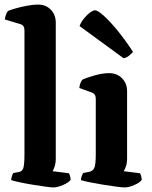

<svg xmlns="http://www.w3.org/2000/svg" viewBox="-20 -820 664 840"><path d="M214 0Q204 0 178.5 -3.5Q153 -7 122.5 -12Q92 -17 66 -22.5Q40 -28 29 -32Q29 -40 32 -49Q35 -58 38 -63L60 -67Q77 -69 82 -84.5Q87 -100 87 -146V-688Q87 -696 83.5 -703.5Q80 -711 70 -714L1 -735Q3 -748 7 -758Q11 -768 15 -772Q26 -777 49 -783.5Q72 -790 98.5 -795Q125 -800 146 -800Q181 -800 202.5 -777.5Q224 -755 224 -721V-127Q224 -106 219 -91.5Q214 -77 210 -71L282 -62Q284 -58 286.5 -50Q289 -42 289 -33Q280 -21 255.5 -10.5Q231 0 214 0Z M526 0Q515 0 488.5 -3.5Q462 -7 431 -12Q400 -17 373 -22.5Q346 -28 334 -32Q334 -39 337 -48Q340 -57 344 -63L369 -68Q385 -71 392 -84Q399 -97 399 -146V-388Q399 -409 382 -415L327 -435Q330 -460 341 -472Q359 -480 393.5 -490Q428 -500 458 -500Q492 -500 514 -477.5Q536 -455 536 -421V-127Q536 -106 530.5 -91Q525 -76 521 -71L593 -62Q595 -58 597.5 -50Q600 -42 600 -33Q592 -21 567.5 -10.5Q543 0 526 0ZM521 -565 328 -706Q334 -722 346.5 -738Q359 -754 373 -764.5Q387 -775 396 -775Q407 -775 432.5 -752.5Q458 -730 492 -689Q526 -648 562 -593Q557 -587 546 -577.5Q535 -568 521 -565Z"/></svg>

Font: Texturina
Style: Bold
Weight: 700
Designer: Guillermo Torres Carreño
Foundry: Omnibus-Type
Version: Version 1.002; ttfautohint (v1.8.3)